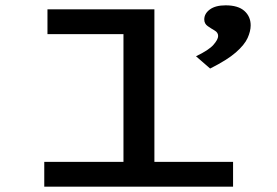

<svg xmlns="http://www.w3.org/2000/svg" viewBox="-20 -700 1040 720"><path d="M146 0V-93H443V-572H158V-665H559V-93H854V0ZM768 -443 715 -489Q763 -512 780.5 -532Q798 -552 798 -565Q798 -578 785 -585.5Q772 -593 759 -602Q746 -611 746 -627Q746 -649 767 -664.5Q788 -680 826 -680Q873 -680 896.5 -659Q920 -638 920 -605Q920 -583 908.5 -557.5Q897 -532 864.5 -503.5Q832 -475 768 -443Z"/></svg>

Font: Inconsolata UltraExpanded SemiBold
Style: Regular
Weight: 600
Width: 9
Monospace: yes
Designer: Raph Levien, Cyreal, Brenton Simpson
Foundry: Raph Levien, Cyreal, Google
Version: Version 3.001; ttfautohint (v1.8.2.53-6de2)